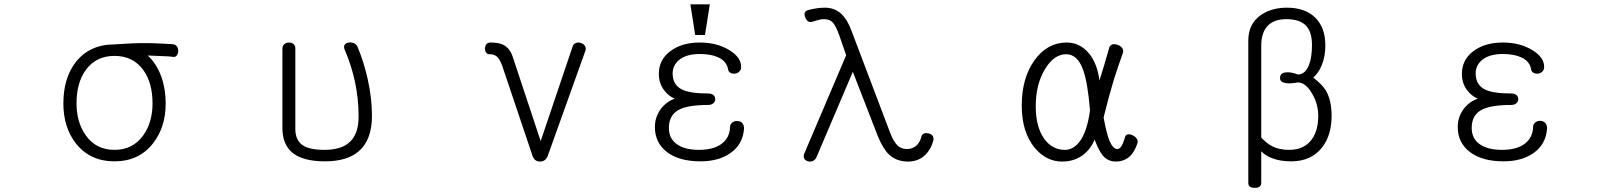

<svg xmlns="http://www.w3.org/2000/svg" viewBox="-20 -738 7540 898"><path d="M515.6 -530.3Q399.4 -530.3 334 -447.3Q276.4 -372.1 276.4 -253.9Q276.4 -143.6 334 -68.4Q400.4 16.6 515.6 16.6Q630.9 16.6 696.3 -68.4Q754.9 -143.6 754.9 -253.9Q754.9 -322.3 734.4 -379.9Q711.9 -440.4 670.9 -478.5Q716.8 -476.6 737.3 -475.6Q772.5 -474.6 793.9 -471.7Q801.8 -471.7 807.6 -479.5Q813.5 -488.3 813.5 -499Q813.5 -511.7 807.6 -520.5Q800.8 -530.3 788.1 -531.2Q747.1 -534.2 686.5 -536.1Q626 -537.1 599.6 -535.2L528.3 -531.2ZM515.6 -476.6Q602.5 -476.6 650.4 -410.2Q693.4 -350.6 693.4 -254.9Q693.4 -166 650.4 -105.5Q601.6 -37.1 515.6 -37.1Q428.7 -37.1 380.9 -105.5Q337.9 -166 337.9 -254.9Q337.9 -350.6 380.9 -410.2Q428.7 -476.6 515.6 -476.6Z M1300.8 -139.6Q1300.8 -64.5 1345.7 -25.4Q1394.5 16.6 1500 16.6Q1600.6 16.6 1655.3 -28.3Q1719.7 -81.1 1719.7 -196.3Q1719.7 -277.3 1700.2 -366.2Q1681.6 -449.2 1652.3 -518.6Q1647.5 -531.2 1634.8 -536.1Q1623 -541 1610.4 -539.1Q1597.7 -537.1 1591.8 -528.3Q1585.9 -518.6 1592.8 -503.9Q1623 -433.6 1639.6 -358.4Q1657.2 -277.3 1657.2 -192.4Q1657.2 -105.5 1609.4 -68.4Q1571.3 -37.1 1497.1 -37.1Q1426.8 -37.1 1394.5 -59.6Q1361.3 -83 1361.3 -134.8V-511.7Q1361.3 -525.4 1351.6 -533.2Q1342.8 -539.1 1331.1 -539.1Q1318.4 -539.1 1309.6 -531.2Q1300.8 -523.4 1300.8 -509.8Z M2468.8 -14.6Q2477.5 17.6 2505.9 17.6Q2534.2 17.6 2543.9 -14.6L2718.8 -502.9Q2721.7 -514.6 2714.8 -524.4Q2709 -533.2 2696.3 -537.1Q2684.6 -541 2673.8 -537.1Q2662.1 -533.2 2658.2 -520.5L2508.8 -78.1L2378.9 -469.7Q2365.2 -514.6 2330.1 -530.3Q2308.6 -539.1 2273.4 -539.1Q2261.7 -539.1 2254.9 -531.2Q2249 -523.4 2248 -511.7Q2248 -501 2252.9 -493.2Q2258.8 -484.4 2267.6 -484.4Q2290 -485.4 2303.7 -473.6Q2318.4 -460.9 2330.1 -426.8Z M3252.9 -539.1Q3168 -539.1 3114.3 -498Q3061.5 -458 3061.5 -392.6Q3061.5 -344.7 3089.8 -311.5Q3108.4 -288.1 3135.7 -276.4Q3102.5 -265.6 3076.2 -235.4Q3043 -195.3 3043 -143.6Q3043 -71.3 3098.6 -27.3Q3156.2 16.6 3255.9 16.6Q3340.8 16.6 3395.5 -21.5Q3455.1 -62.5 3460 -137.7Q3460 -154.3 3450.2 -164.1Q3441.4 -171.9 3427.7 -171.9Q3415 -172.9 3405.3 -165Q3394.5 -157.2 3394.5 -143.6Q3392.6 -94.7 3357.4 -67.4Q3320.3 -37.1 3249 -37.1Q3183.6 -37.1 3147.5 -62.5Q3108.4 -88.9 3108.4 -139.6Q3108.4 -201.2 3157.2 -225.6Q3199.2 -247.1 3293 -247.1Q3307.6 -247.1 3317.4 -255.9Q3325.2 -263.7 3325.2 -274.4Q3325.2 -285.2 3317.4 -293Q3307.6 -300.8 3293 -300.8Q3207 -300.8 3169.9 -319.3Q3126 -340.8 3126 -394.5Q3126 -431.6 3155.3 -457Q3189.5 -485.4 3252.9 -485.4Q3304.7 -485.4 3336.9 -470.7Q3378.9 -453.1 3385.7 -412.1Q3386.7 -403.3 3396.5 -397.5Q3405.3 -392.6 3417 -393.6Q3428.7 -394.5 3436.5 -402.3Q3446.3 -410.2 3446.3 -423.8Q3447.3 -469.7 3390.6 -503.9Q3333 -539.1 3252.9 -539.1ZM3299.8 -717.8H3209L3231.4 -574.2H3277.3Z M3961.9 -595.7Q3943.4 -646.5 3914.1 -673.8Q3882.8 -702.1 3837.9 -702.1Q3819.3 -702.1 3799.8 -699.2Q3778.3 -696.3 3758.8 -690.4Q3735.4 -683.6 3746.1 -657.2Q3755.9 -630.9 3777.3 -635.7L3793.9 -640.6Q3807.6 -644.5 3814.5 -646.5Q3826.2 -648.4 3834 -648.4Q3861.3 -648.4 3876 -631.8Q3889.6 -616.2 3906.2 -570.3L3937.5 -479.5L3741.2 -18.6Q3736.3 -4.9 3742.2 4.9Q3748 13.7 3759.8 16.6Q3771.5 19.5 3782.2 14.6Q3793.9 8.8 3798.8 -2.9L3968.8 -402.3L4085.9 -100.6Q4110.4 -41 4138.7 -14.6Q4172.9 17.6 4227.5 17.6Q4276.4 17.6 4308.6 -14.6Q4335 -41 4345.7 -82Q4349.6 -108.4 4321.3 -114.3Q4293 -120.1 4288.1 -93.8Q4281.2 -70.3 4264.6 -55.7Q4246.1 -41 4221.7 -41Q4196.3 -41 4179.7 -55.7Q4160.2 -73.2 4143.6 -116.2Z M5232.4 -492.2Q5235.4 -504.9 5227.5 -514.6Q5219.7 -524.4 5207 -528.3Q5193.4 -533.2 5182.6 -530.3Q5170.9 -526.4 5168 -514.6Q5154.3 -468.8 5143.6 -430.7Q5133.8 -401.4 5122.1 -361.3Q5112.3 -441.4 5072.3 -489.3Q5030.3 -539.1 4968.8 -539.1Q4877.9 -539.1 4818.4 -456.1Q4758.8 -373 4758.8 -244.1Q4758.8 -120.1 4819.3 -46.9Q4873 17.6 4947.3 17.6Q5002 17.6 5042 -10.7Q5080.1 -38.1 5099.6 -85Q5120.1 -31.2 5138.7 -9.8Q5162.1 17.6 5199.2 17.6Q5231.4 17.6 5255.9 0Q5285.2 -21.5 5300.8 -71.3Q5302.7 -81.1 5294.9 -91.8Q5288.1 -100.6 5275.4 -106.4Q5262.7 -111.3 5253.9 -109.4Q5243.2 -106.4 5241.2 -93.8Q5233.4 -67.4 5224.6 -53.7Q5215.8 -41 5206.1 -41Q5185.5 -41 5168.9 -80.1Q5155.3 -114.3 5141.6 -188.5Q5164.1 -281.2 5189.5 -365.2Q5207 -420.9 5232.4 -492.2ZM4966.8 -484.4Q5019.5 -484.4 5045.9 -411.1Q5067.4 -351.6 5078.1 -221.7Q5064.5 -121.1 5028.3 -74.2Q4999 -37.1 4960.9 -37.1Q4900.4 -37.1 4863.3 -89.8Q4824.2 -145.5 4824.2 -241.2Q4824.2 -342.8 4867.2 -414.1Q4909.2 -484.4 4966.8 -484.4Z M5818.4 117.2Q5818.4 140.6 5848.6 140.6Q5878.9 140.6 5878.9 117.2V-30.3Q5901.4 -7.8 5932.6 2.9Q5967.8 16.6 6019.5 16.6Q6112.3 16.6 6163.1 -47.9Q6208 -104.5 6208 -196.3Q6208 -269.5 6180.7 -315.4Q6163.1 -343.8 6122.1 -375Q6148.4 -398.4 6162.1 -433.6Q6178.7 -473.6 6178.7 -526.4Q6178.7 -607.4 6132.8 -654.3Q6085 -702.1 5999 -702.1Q5927.7 -702.1 5877.9 -668Q5818.4 -627 5818.4 -548.8ZM5878.9 -523.4Q5878.9 -590.8 5914.1 -622.1Q5943.4 -648.4 5997.1 -648.4Q6061.5 -648.4 6090.8 -615.2Q6116.2 -585.9 6116.2 -527.3Q6116.2 -468.8 6101.6 -432.6Q6084 -389.6 6049.8 -389.6Q6017.6 -402.3 5993.2 -399.4Q5966.8 -396.5 5966.8 -373Q5966.8 -353.5 5992.2 -349.6Q6014.6 -345.7 6049.8 -352.5Q6085.9 -352.5 6115.2 -302.7Q6145.5 -253.9 6145.5 -195.3Q6145.5 -127.9 6115.2 -85.9Q6080.1 -37.1 6008.8 -37.1Q5962.9 -37.1 5930.7 -53.7Q5904.3 -67.4 5878.9 -94.7Z M7008.8 -539.1Q6923.8 -539.1 6870.1 -498Q6817.4 -458 6817.4 -392.6Q6817.4 -344.7 6845.7 -311.5Q6864.3 -288.1 6891.6 -276.4Q6857.4 -265.6 6831.1 -235.4Q6797.9 -195.3 6797.9 -143.6Q6797.9 -71.3 6854.5 -27.3Q6912.1 16.6 7011.7 16.6Q7096.7 16.6 7151.4 -21.5Q7210.9 -62.5 7215.8 -137.7Q7215.8 -154.3 7206.1 -164.1Q7197.3 -172.9 7183.6 -172.9Q7170.9 -172.9 7161.1 -166Q7150.4 -157.2 7150.4 -143.6Q7148.4 -94.7 7113.3 -67.4Q7076.2 -37.1 7004.9 -37.1Q6939.5 -37.1 6902.3 -62.5Q6863.3 -88.9 6863.3 -139.6Q6863.3 -201.2 6912.1 -225.6Q6955.1 -247.1 7048.8 -247.1Q7063.5 -247.1 7073.2 -255.9Q7081.1 -263.7 7081.1 -274.4Q7081.1 -285.2 7073.2 -293Q7063.5 -300.8 7048.8 -300.8Q6962.9 -300.8 6925.8 -319.3Q6881.8 -340.8 6881.8 -394.5Q6881.8 -431.6 6911.1 -457Q6945.3 -485.4 7008.8 -485.4Q7060.5 -485.4 7092.8 -470.7Q7134.8 -453.1 7141.6 -412.1Q7142.6 -403.3 7152.3 -397.5Q7161.1 -392.6 7172.9 -393.6Q7184.6 -394.5 7192.4 -402.3Q7202.1 -410.2 7202.1 -423.8Q7203.1 -469.7 7146.5 -503.9Q7088.9 -539.1 7008.8 -539.1Z"/></svg>

Font: GulimChe
Style: Regular
Weight: 400
Monospace: yes
Version: Version 2.21